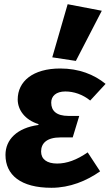

<svg xmlns="http://www.w3.org/2000/svg" viewBox="-20 -874 521 911"><path d="M340 -585 463 -823 301 -854 228 -602ZM356 -324H305C248 -324 223 -348 223 -387C223 -418 246 -440 290 -440C330 -440 372 -426 408 -397L481 -476C426 -521 354 -549 266 -549C136 -549 64 -488 64 -402C64 -353 98 -305 163 -285L162 -281C61 -267 6 -212 6 -139C6 -44 78 17 224 17C312 17 391 -16 455 -61L396 -151C344 -115 297 -98 251 -98C202 -98 175 -119 175 -155C175 -195 203 -222 267 -222H325Z"/></svg>

Font: Fira Sans OT
Style: Bold Italic
Weight: 700
Italic angle: -8°
Designer: Carrois Corporate & Edenspiekermann
Foundry: Carrois Corporate GbR & Edenspiekermann AG
Version: Version 2.001